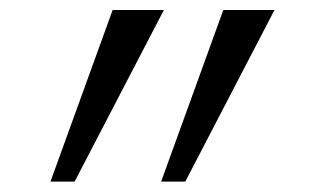

<svg xmlns="http://www.w3.org/2000/svg" viewBox="-20 -713 626 377"><path d="M296.4 -356.4 418.5 -693.4H519L343.8 -356.4ZM79.1 -356.4 201.2 -693.4H301.8L126.5 -356.4Z"/></svg>

Font: CaskaydiaMono NF Light
Style: Regular
Weight: 300
Designer: Aaron Bell
Foundry: Saja Typeworks
Version: Version 2111.001; ttfautohint (v1.8.4);Nerd Fonts 3.1.1